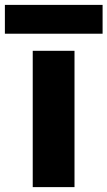

<svg xmlns="http://www.w3.org/2000/svg" viewBox="-59 -766 440 786"><path d="M75 -558H246V0H75ZM-39 -746H361V-628H-39Z"/></svg>

Font: SVN-Poppins
Style: Bold
Weight: 700
Designer: Ninad Kale (Devanagari), Jonny Pinhorn (Latin)
Foundry: Indian Type Foundry
Version: Version 3.200;PS 1.000;hotconv 16.6.54;makeotf.lib2.5.65590